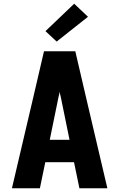

<svg xmlns="http://www.w3.org/2000/svg" viewBox="-20 -1010 640 1030"><path d="M44 0 159 -490 216 -735H384L441 -490L556 0H406L377 -140H223L194 0ZM353 -260 306 -490Q304 -497 302.5 -504Q301 -511 300 -518Q299 -511 297.5 -504Q296 -497 294 -490L247 -260ZM284 -787 224 -843 378 -990 452 -920Z"/></svg>

Font: Iosevka SS04 Heavy Extended
Style: Regular
Weight: 900
Width: 7
Monospace: yes
Designer: Belleve Invis
Foundry: Belleve Invis
Version: Version 19.0.0; ttfautohint (v1.8.4)